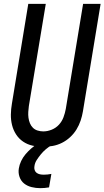

<svg xmlns="http://www.w3.org/2000/svg" viewBox="-20 -755 543 998"><path d="M205 8Q176 8 149 2Q122 -4 100 -19Q78 -34 63.5 -56.5Q49 -79 42.5 -105.5Q36 -132 36.5 -160Q37 -188 42 -217L127 -735H218L130 -204Q128 -189 127 -173.5Q126 -158 128 -143Q130 -128 135.5 -114.5Q141 -101 151 -91Q161 -81 175.5 -76.5Q190 -72 205 -72Q227 -72 249 -81Q271 -90 286.5 -107Q302 -124 310 -145.5Q318 -167 322 -189L412 -735H503L411 -176Q407 -152 399 -128Q391 -104 377.5 -82Q364 -60 344.5 -42Q325 -24 302 -12.5Q279 -1 254 3.5Q229 8 205 8ZM189 223Q166 223 144 217.5Q122 212 105.5 199Q89 186 81.5 164.5Q74 143 78 120Q81 101 90 82Q99 63 112.5 47Q126 31 142 17Q158 3 176 -8H249L248 0Q232 9 218 21Q204 33 192.5 47Q181 61 171 76.5Q161 92 159 109Q157 119 160 128.5Q163 138 170.5 143.5Q178 149 187.5 151Q197 153 207 153Q217 153 227 152Q237 151 247 149L235 219Q223 221 212 222Q201 223 189 223Z"/></svg>

Font: Iosevka Medium Oblique
Style: Regular
Weight: 500
Italic angle: -9°
Monospace: yes
Designer: Belleve Invis
Foundry: Belleve Invis
Version: Version 32.5.0; ttfautohint (v1.8.4)